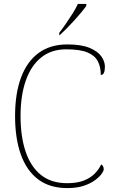

<svg xmlns="http://www.w3.org/2000/svg" viewBox="-20 -951 590 981"><path d="M324 10Q234 10 175 -34.5Q116 -79 86.5 -161.5Q57 -244 57 -358Q57 -473 87.5 -555Q118 -637 177.5 -680.5Q237 -724 324 -724Q394 -724 436 -707Q478 -690 497 -664Q516 -638 516 -610Q516 -590 511 -579Q506 -568 495 -568Q495 -609 479.5 -638.5Q464 -668 426 -683.5Q388 -699 318 -699Q242 -699 190 -657Q138 -615 111.5 -538.5Q85 -462 85 -358Q85 -253 111 -176Q137 -99 189.5 -57Q242 -15 323 -15Q373 -15 407 -28Q441 -41 463 -63Q485 -85 497 -111Q504 -107 507 -100.5Q510 -94 510 -86Q510 -78 499 -62.5Q488 -47 465 -30Q442 -13 407 -1.5Q372 10 324 10ZM283 -784Q298 -803 316 -829Q334 -855 351 -882Q368 -909 378 -931H421V-921Q412 -908 395.5 -888Q379 -868 359 -846Q339 -824 319.5 -804.5Q300 -785 285 -771H283Z"/></svg>

Font: Noto Serif Armenian Thin
Style: Regular
Weight: 250
Version: Version 2.007